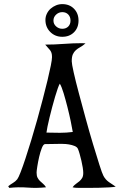

<svg xmlns="http://www.w3.org/2000/svg" viewBox="-20 -914 603 934"><path d="M381 -704 396 -703Q382 -691 370 -684.5Q358 -678 349 -670Q340 -662 334.5 -650Q329 -638 329 -616Q329 -604 338.5 -561.5Q348 -519 363.5 -461Q379 -403 397 -337Q415 -271 432.5 -213Q450 -155 463.5 -112.5Q477 -70 483 -59Q493 -40 509.5 -28.5Q526 -17 543 -6Q535 -4 511 -2.5Q487 -1 459 -0.5Q431 0 405 0Q379 0 367 0Q359 0 350 -0.5Q341 -1 333 -3Q340 -13 349.5 -19.5Q359 -26 366.5 -32.5Q374 -39 379.5 -48Q385 -57 385 -73Q385 -83 382.5 -99Q380 -115 376 -132Q372 -149 367.5 -165Q363 -181 359 -190Q355 -199 342.5 -204Q330 -209 315 -211.5Q300 -214 285 -214Q270 -214 262 -214L199 -213Q191 -213 183.5 -194Q176 -175 170.5 -151Q165 -127 161.5 -104.5Q158 -82 158 -75Q158 -59 162.5 -50Q167 -41 174 -34Q181 -27 189 -20.5Q197 -14 204 -3Q159 2 114.5 -1.5Q70 -5 25 0L20 -8Q31 -17 43 -24Q55 -31 64 -42Q70 -50 80.5 -77Q91 -104 104 -143.5Q117 -183 132 -232Q147 -281 161 -331.5Q175 -382 188 -431.5Q201 -481 211 -522.5Q221 -564 227 -594Q233 -624 233 -636Q233 -649 230.5 -656.5Q228 -664 223.5 -670Q219 -676 213 -682Q207 -688 200 -697Q245 -697 290.5 -700.5Q336 -704 381 -704ZM206 -269 271 -268Q287 -268 302.5 -269Q318 -270 334 -272Q331 -291 324 -324.5Q317 -358 308 -393.5Q299 -429 289.5 -460.5Q280 -492 271 -507Q267 -501 261 -484Q255 -467 248 -443.5Q241 -420 234 -393.5Q227 -367 221 -342.5Q215 -318 211 -298Q207 -278 206 -269ZM201 -817Q201 -833 208 -847.5Q215 -862 226.5 -872Q238 -882 252.5 -888Q267 -894 283 -894Q318 -894 340 -871.5Q362 -849 362 -814Q362 -779 340 -757Q318 -735 283 -735Q248 -735 224.5 -758.5Q201 -782 201 -817ZM283 -855Q266 -855 253 -843Q240 -831 240 -814Q240 -797 253 -785.5Q266 -774 283 -774Q301 -774 312 -785Q323 -796 323 -814Q323 -832 312 -843.5Q301 -855 283 -855Z"/></svg>

Font: Germanica
Style: Regular
Weight: 400
Designer: Peter Wiegel
Foundry: Peter Wiegel